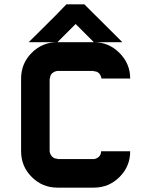

<svg xmlns="http://www.w3.org/2000/svg" viewBox="-20 -860 684 880"><path d="M445 -500Q443.3 -513.3 434.6 -523.3Q425.8 -533.3 410 -533.3V-535H243.3Q230 -533.3 219.6 -524.6Q209.2 -515.8 209.2 -500H207.5V-166.7Q209.2 -153.3 218.3 -142.9Q227.5 -132.5 243.3 -132.5V-130.8H410Q423.3 -132.5 433.3 -141.7Q443.3 -150.8 443.3 -166.7H576.7Q576.7 -97.5 527.9 -48.8Q479.2 0 410 0H243.3Q174.2 0 125.4 -48.8Q76.7 -97.5 76.7 -166.7V-500Q76.7 -569.2 125.4 -617.9Q174.2 -666.7 243.3 -666.7H111.7Q130.8 -685.8 166.2 -720.8Q201.7 -755.8 230.4 -784.6Q259.2 -813.3 284.2 -840H366.7Q371.7 -835 540.8 -666.7H410Q478.3 -666.7 527.5 -617.5Q576.7 -568.3 576.7 -500ZM410 -666.7 326.7 -750 243.3 -666.7Z"/></svg>

Font: 0xA000-Squareish
Style: Squareish-Bold
Weight: 700
Version: Version 0.1